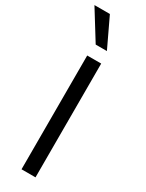

<svg xmlns="http://www.w3.org/2000/svg" viewBox="-247 -987 779 1023"><g transform="rotate(30 142.5 -476.0)"><path d="M0 0ZM100 -700H186V0H100ZM-1 -952H94L179 -773H110Z"/></g></svg>

Font: Niramit
Style: Regular
Weight: 400
Version: Version 1.000; ttfautohint (v1.6)